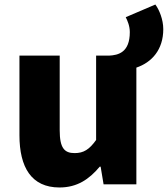

<svg xmlns="http://www.w3.org/2000/svg" viewBox="-20 -815 742 849"><path d="M536 -739C544 -723 554 -700 554 -673C554 -583 503 -571 462 -569H405V-196C375 -154 350 -138 310 -138C265 -138 244 -160 244 -239V-569H66V-217C66 -75 119 14 243 14C321 14 374 -22 421 -78H425L438 0H583V-516C651 -539 702 -595 702 -686C702 -729 684 -772 667 -795Z"/></svg>

Font: Noto Sans Korean Black
Style: Bold
Weight: 900
Designer: Ryoko NISHIZUKA (kana & ideographs); Paul D. Hunt (Latin, Greek & Cyrillic); Wenlong ZHANG (bopomofo); Sandoll Communica
Foundry: Adobe Systems Incorporated
Version: Version 1.000;PS 1;hotconv 1.0.78;makeotf.lib2.5.61930